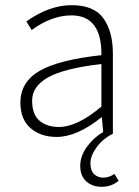

<svg xmlns="http://www.w3.org/2000/svg" viewBox="-20 -512 531 735"><path d="M205.1 -25.9Q275.9 -25.9 368.2 -104V-267.1Q224.1 -250 163.6 -215.6Q103 -181.2 103 -127.2Q103 -73.2 131.6 -49.6Q160.2 -25.9 205.1 -25.9ZM375 -6.8 370.1 -62H367.2Q274.4 12.2 196.8 12.2Q135.7 12.2 96.9 -21.5Q58.1 -55.2 58.1 -119.1Q58.1 -198.2 131.6 -240.7Q205.1 -283.2 368.2 -300.8Q370.1 -452.6 253.9 -453.1Q177.7 -453.1 101.1 -397L81.1 -430.2Q168.9 -492.2 254.4 -492.2Q339.8 -492.2 376 -441.7Q412.1 -391.1 412.1 -307.1V0Q374 19 350.1 51.5Q326.2 84 326.2 112.5Q326.2 141.1 340.1 154.5Q354 168 376 168Q397.9 168 418 153.8L434.1 180.2Q406.2 203.1 369.6 203.1Q333 203.1 310.1 182.1Q287.1 161.1 287.1 123.5Q287.1 85.9 312 51Q336.9 16.1 375 -6.8Z"/></svg>

Font: SourceSansPro-Light
Style: Regular
Weight: 300
Designer: Paul D. Hunt
Foundry: Adobe Systems Incorporated
Version: Version 2.020;PS 2.0;hotconv 1.0.86;makeotf.lib2.5.63406